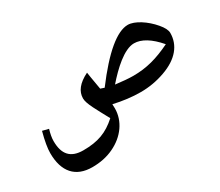

<svg xmlns="http://www.w3.org/2000/svg" viewBox="-115 -801 1360 1185"><g transform="rotate(-30 565.5 -209.0)"><path d="M251 117C306 117 357 107 403 85C495 42 552 -39 552 -128C552 -138 551 -148 551 -158C617 -143 680 -135 741 -135C801 -135 858 -145 914 -165C1025 -204 1081 -274 1081 -361C1081 -380 1069 -404 1045 -432C997 -489 927 -535 878 -535C800 -535 694 -447 561 -270L534 -279C521 -352 513 -403 513 -405C444 -371 412 -329 412 -279C412 -241 450 -178 497 -90C426 -26 359 -1 254 -1C165 -1 123 -47 123 -142C123 -165 128 -192 137 -222L93 -233C76 -170 68 -122 68 -88C68 45 132 117 251 117ZM751 -245C717 -245 675 -249 626 -255C693 -332 783 -417 854 -417C906 -417 963 -383 1022 -314C925 -267 847 -245 751 -245Z"/></g></svg>

Font: Noto Naskh Arabic UI
Style: Bold
Weight: 700
Designer: Monotype Design Team, David Williams, Mohamad Dakak and Nizar Qandah
Foundry: Monotype Imaging Inc.
Version: Version 2.016